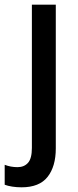

<svg xmlns="http://www.w3.org/2000/svg" viewBox="-61 -559 333 819"><path d="M31 240Q10 240 -9 237Q-28 234 -41 229V144Q-28 149 -14.5 151.5Q-1 154 14 154Q42 154 58.5 135.5Q75 117 75 72V-539H177V74Q177 151 142 195.5Q107 240 31 240Z"/></svg>

Font: Noto Sans Georgian SemiCondensed Medium
Style: Regular
Weight: 500
Width: 4
Designer: Monotype Design Team, Akaki Razmadze
Foundry: Google LLC
Version: Version 2.005; ttfautohint (v1.8.4.7-5d5b)